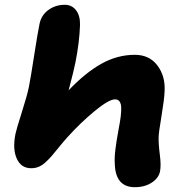

<svg xmlns="http://www.w3.org/2000/svg" viewBox="-20 -734 752 806"><path d="M545.9 51.8Q464.8 51.8 461.9 -45.9Q460 -70.8 464.4 -106.4Q468.8 -142.1 476.8 -185.1Q484.9 -228 486.8 -245.1Q489.3 -267.1 488.8 -283Q488.3 -298.8 481.9 -307.9Q475.6 -316.9 462.9 -316.9Q437 -316.9 377.7 -268.1Q318.4 -219.2 264.2 -159.2Q248.5 -142.1 228.8 -117.7Q209 -93.3 197.8 -80.1Q186.5 -66.9 171.6 -53.2Q156.7 -39.6 142.3 -33.7Q127.9 -27.8 110.8 -27.8Q68.8 -27.8 50.5 -67.9Q32.2 -107.9 44.9 -171.9Q49.3 -192.9 71.8 -263.4Q94.2 -334 101.1 -368.2Q108.9 -407.2 123.5 -502Q138.2 -596.7 146 -633.8Q153.3 -670.4 183.1 -692.1Q212.9 -713.9 252 -713.9Q281.7 -713.9 299.3 -690.9Q316.9 -668 315.9 -628.9Q313.5 -556.6 296.9 -473.1Q291 -441.9 268.1 -355Q338.4 -428.7 405.5 -466.3Q472.7 -503.9 545.9 -503.9Q607.4 -503.9 641.1 -458.7Q674.8 -413.6 670.9 -350.1Q669.9 -318.8 658 -247.1Q646 -175.3 646 -160.2Q645 -130.4 650.9 -85.2Q656.7 -40 651.9 -15.1Q646.5 13.2 617.2 32.5Q587.9 51.8 545.9 51.8Z"/></svg>

Font: Shantell Sans Irregular
Style: Italic
Weight: 800
Italic angle: -11.31°
Designer: Stephen Nixon, Anya Danilova, Shantell Martin
Foundry: Arrow Type
Version: Version 1.006;[9816181b4]